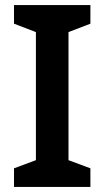

<svg xmlns="http://www.w3.org/2000/svg" viewBox="-20 -734 410 754"><path d="M335 0H35V-73L121 -105V-608L35 -641V-714H335V-641L249 -608V-105L335 -73Z"/></svg>

Font: Noto Sans Kannada SemiBold
Style: Regular
Weight: 600
Designer: Jelle Bosma - Monotype Design Team
Foundry: Monotype Imaging Inc.
Version: Version 2.005; ttfautohint (v1.8.4.7-5d5b)